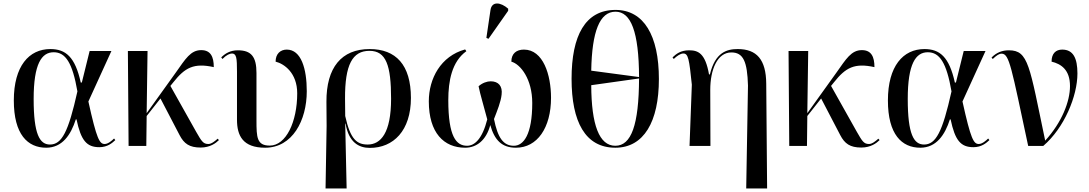

<svg xmlns="http://www.w3.org/2000/svg" viewBox="-20 -824 6151 1084"><path d="M241 10C331 10 380 -62 408 -150H412C437 -31 469 7 541 7C587 7 614 -17 631 -33L624 -42C612 -30 590 -11 571 -11C542 -11 526 -38 479 -251L609 -536H486L442 -358H436C404 -503 351 -547 264 -547C144 -547 58 -451 58 -257C58 -65 136 10 241 10ZM262 -8C204 -8 170 -66 170 -265C170 -464 215 -529 283 -529C350 -529 389 -470 417 -308C366 -79 329 -8 262 -8Z M706 0H806L808 -169L886 -268L994 -61C1019 -13 1049 9 1113 9C1166 9 1199 -16 1216 -33L1209 -41C1193 -27 1174 -11 1156 -11C1126 -11 1117 -29 1088 -79L942 -339L959 -360C1024 -442 1074 -470 1187 -445C1187 -504 1169 -541 1116 -541C1056 -541 1027 -491 973 -415L808 -185L813 -536H702Z M1477 10C1631 10 1712 -144 1712 -309C1712 -437 1680 -544 1599 -544C1563 -544 1536 -520 1536 -476C1584 -464 1658 -413 1658 -297C1658 -136 1595 -2 1503 -2C1430 -2 1428 -48 1428 -145V-412C1428 -503 1399 -540 1323 -540C1280 -540 1251 -522 1229 -500L1236 -491C1258 -514 1278 -522 1290 -522C1315 -521 1318 -497 1318 -419V-148C1318 -58 1351 10 1477 10Z M1818 240H1937L1929 -126H1931C1949 -20 2006 11 2068 11C2201 11 2300 -86 2300 -271C2300 -458 2215 -547 2067 -547C1908 -547 1822 -443 1823 -249L1824 -113ZM2056 -8C1995 -8 1958 -37 1929 -169L1928 -267C1927 -459 1970 -537 2066 -537C2160 -537 2188 -455 2188 -266C2188 -74 2130 -8 2056 -8Z M2738 -605 2849 -763V-775C2807 -812 2756 -819 2749 -766L2726 -610ZM2606 10C2671 10 2725 -32 2748 -118C2772 -33 2813 10 2893 10C3013 10 3091 -102 3091 -272C3091 -401 3047 -544 2938 -544C2896 -544 2867 -522 2867 -476C2920 -461 2985 -376 2985 -243C2985 -64 2936 -1 2881 -1C2822 -1 2790 -46 2769 -152C2788 -201 2808 -250 2812 -290C2818 -337 2795 -365 2750 -365C2730 -365 2703 -356 2682 -337C2692 -287 2710 -231 2731 -150C2703 -40 2660 -1 2617 -1C2556 -1 2511 -52 2511 -259C2511 -367 2531 -476 2613 -535L2606 -545C2468 -507 2401 -380 2401 -252C2401 -74 2486 10 2606 10Z M3454 10C3615 10 3700 -137 3700 -378C3700 -623 3615 -768 3455 -768C3284 -768 3207 -623 3207 -379C3207 -137 3284 10 3454 10ZM3588 -389 3318 -425C3322 -647 3366 -758 3455 -758C3542 -758 3587 -645 3588 -389ZM3454 -1C3363 -1 3319 -119 3318 -343L3588 -381C3587 -118 3544 -1 3454 -1Z M4193 240H4311L4306 -352C4305 -488 4252 -547 4145 -547C4084 -547 4018 -529 3988 -404H3983C3962 -523 3922 -540 3871 -540C3822 -540 3797 -519 3777 -500L3784 -491C3801 -508 3822 -522 3838 -522C3866 -522 3871 -490 3886 -346L3873 0H3991L3990 -317C3990 -431 4030 -528 4109 -528C4177 -528 4199 -476 4203 -341Z M4436 0H4536L4538 -169L4616 -268L4724 -61C4749 -13 4779 9 4843 9C4896 9 4929 -16 4946 -33L4939 -41C4923 -27 4904 -11 4886 -11C4856 -11 4847 -29 4818 -79L4672 -339L4689 -360C4754 -442 4804 -470 4917 -445C4917 -504 4899 -541 4846 -541C4786 -541 4757 -491 4703 -415L4538 -185L4543 -536H4432Z M5176 10C5266 10 5315 -62 5343 -150H5347C5372 -31 5404 7 5476 7C5522 7 5549 -17 5566 -33L5559 -42C5547 -30 5525 -11 5506 -11C5477 -11 5461 -38 5414 -251L5544 -536H5421L5377 -358H5371C5339 -503 5286 -547 5199 -547C5079 -547 4993 -451 4993 -257C4993 -65 5071 10 5176 10ZM5197 -8C5139 -8 5105 -66 5105 -265C5105 -464 5150 -529 5218 -529C5285 -529 5324 -470 5352 -308C5301 -79 5264 -8 5197 -8Z M5785 0H5870C5989 -102 6063 -282 6063 -409C6063 -496 6039 -544 5977 -544C5941 -544 5917 -522 5917 -476C5971 -463 6021 -430 6021 -338C6021 -251 5975 -133 5881 -30C5792 -454 5787 -540 5676 -540C5639 -540 5606 -528 5578 -499L5585 -491C5607 -512 5621 -521 5635 -521C5679 -521 5690 -443 5785 0Z"/></svg>

Font: Noto Serif Display Medium
Style: Regular
Weight: 500
Designer: Monotype Design Team
Foundry: Monotype Imaging Inc.
Version: Version 2.009